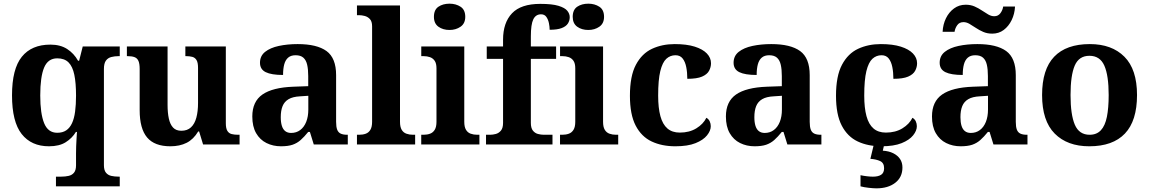

<svg xmlns="http://www.w3.org/2000/svg" viewBox="-20 -790 6286 1050"><path d="M286 229V176H314.9Q337.3 176 355.5 171.8Q373.8 167.7 384.8 154.2Q395.8 140.8 395.8 113.8V49.3Q395.8 32.1 396.5 10.5Q397.3 -11.1 398.6 -32.3Q399.9 -53.5 400.9 -68.5H395.2Q374.3 -34.1 339.2 -12.1Q304.1 10 248 10Q151.3 10 98.5 -57.1Q45.7 -124.2 45.7 -268.7Q45.7 -413.2 99.4 -479.6Q153 -546 255.5 -546Q310 -546 347.1 -522.1Q384.2 -498.2 406.8 -458H412.8L432.5 -536H634.9V-483H629.2Q607.8 -483 589.1 -478.3Q570.3 -473.6 559.3 -458.6Q548.3 -443.6 548.3 -412.7V113.8Q548.3 141 559.6 154.6Q570.8 168.1 589 172Q607.2 176 629.2 176H634.9V229ZM292.8 -63.9Q322.5 -63.9 342.2 -77.2Q361.8 -90.4 373.7 -116.1Q385.7 -141.7 390.7 -179.7Q395.8 -217.6 395.8 -267Q395.8 -336.4 386.4 -381.3Q377.1 -426.2 354.9 -448.6Q332.6 -471 293 -471Q242.6 -471 221.4 -420.7Q200.1 -370.4 200.1 -267.7Q200.1 -168.7 221.4 -116.3Q242.6 -63.9 292.8 -63.9Z M911.7 10Q825.2 10 784.5 -38.2Q743.8 -86.5 743.8 -187.7V-412.1Q743.8 -441.5 737.2 -456.6Q730.7 -471.7 716.2 -477.3Q701.8 -483 677.5 -483H673.9V-536H896.4V-215.9Q896.4 -173.5 903.3 -141.7Q910.2 -109.8 926.5 -92.3Q942.8 -74.9 971.8 -74.9Q1004.2 -74.9 1024.4 -93.6Q1044.6 -112.4 1053.8 -146.6Q1063 -180.8 1063 -227V-419.1Q1063 -448.2 1054.6 -461.7Q1046.2 -475.3 1031.5 -479.1Q1016.8 -483 997.3 -483H993.7V-536H1215V-116Q1215 -87.5 1223.6 -73.9Q1232.2 -60.3 1247.5 -56.7Q1262.8 -53 1281.9 -53H1290.2V0H1090.6L1068.9 -71.1H1063.9Q1038.1 -27.9 1000.6 -9Q963 10 911.7 10Z M1516.5 10Q1473.1 10 1437.3 -7.8Q1401.5 -25.6 1380.6 -61.8Q1359.8 -98 1359.8 -153.1Q1359.8 -234.6 1415.3 -273.2Q1470.9 -311.7 1584 -315.8L1665.6 -318.8V-374.2Q1665.6 -410.7 1659.8 -435.9Q1654.1 -461.1 1639.1 -474.5Q1624 -487.9 1596.5 -487.9Q1571.1 -487.9 1556 -475Q1541 -462.2 1534.5 -438.3Q1528 -414.4 1528 -380Q1464.5 -380 1433.1 -395.4Q1401.8 -410.8 1401.8 -446.9Q1401.8 -484.1 1429.8 -506.4Q1457.9 -528.7 1504.8 -538.8Q1551.8 -548.9 1607.9 -548.9Q1713.2 -548.9 1765.7 -510.8Q1818.1 -472.6 1818.1 -379.1V-123.9Q1818.1 -96.4 1823.9 -81.1Q1829.6 -65.8 1843 -59.4Q1856.4 -53 1878.4 -53H1882V0H1695.9L1674.7 -68.6H1665.6Q1644 -41.8 1624.3 -24.3Q1604.6 -6.9 1579.8 1.6Q1555 10 1516.5 10ZM1571.9 -63Q1600.8 -63 1621.9 -78.9Q1643 -94.7 1654.6 -123.6Q1666.1 -152.5 1666.1 -191V-266.2L1621.2 -263.2Q1581.1 -261.2 1558.2 -247.6Q1535.2 -234.1 1525.3 -209.6Q1515.4 -185.1 1515.4 -149.1Q1515.4 -121 1521.5 -101.6Q1527.6 -82.3 1540.2 -72.7Q1552.9 -63 1571.9 -63Z M1932.1 0V-53H1943.9Q1964.6 -53 1980.5 -58.9Q1996.4 -64.8 2005.6 -80.3Q2014.9 -95.8 2014.9 -123.9V-645.9Q2014.9 -673 2002.8 -685.8Q1990.7 -698.6 1974.2 -702.8Q1957.8 -707 1943.9 -707H1932.1V-760H2167.5V-123.9Q2167.5 -95.8 2176.7 -80.3Q2186 -64.8 2202.4 -58.9Q2218.8 -53 2238.4 -53H2250.3V0Z M2283.6 0V-53H2296Q2316.3 -53 2332.2 -59Q2348.1 -64.9 2357.5 -80.3Q2367 -95.7 2367 -124.1V-416.1Q2367 -443.2 2357.3 -457.4Q2347.5 -471.7 2331.6 -477.3Q2315.7 -483 2296 -483H2283.8V-536H2519V-123.9Q2519 -95.8 2528.3 -80.3Q2537.5 -64.8 2553.9 -58.9Q2570.3 -53 2590 -53H2601.8V0ZM2438.4 -626.1Q2402.3 -626.1 2377.6 -643.9Q2353 -661.7 2353 -698Q2353 -736.5 2377.6 -753.2Q2402.3 -769.9 2438.4 -769.9Q2473 -769.9 2498.7 -753.2Q2524.4 -736.5 2524.4 -698Q2524.4 -661.7 2498.7 -643.9Q2473 -626.1 2438.4 -626.1Z M2637.9 0V-53H2660.2Q2675 -53 2691.5 -57.4Q2708 -61.9 2719.6 -75.9Q2731.1 -90 2731.1 -118.1V-468.1H2641.9V-536H2731.1V-572.7Q2731.1 -665.7 2780.1 -717.3Q2829 -768.8 2934.8 -768.8Q2999.6 -768.8 3034.4 -758.1Q3069.3 -747.4 3082.5 -731Q3095.7 -714.6 3095.7 -695.9Q3095.7 -676.8 3085.5 -661.1Q3075.3 -645.4 3051.3 -636.3Q3027.3 -627.2 2985.9 -627.2Q2985.9 -643.7 2981.9 -663.4Q2977.9 -683 2968 -697.4Q2958 -711.8 2939 -711.8Q2909.9 -711.8 2896.5 -684.3Q2883.1 -656.8 2883.1 -590.9V-536H3021.2V-468.1H2883.1V-118.1Q2883.1 -90 2894.1 -75.9Q2905.1 -61.9 2921.8 -57.4Q2938.5 -53 2954.1 -53H3001.4V0Z M3042.6 0V-53H3055Q3075.3 -53 3091.2 -59Q3107.1 -64.9 3116.5 -80.3Q3126 -95.7 3126 -124.1V-416.1Q3126 -443.2 3116.3 -457.4Q3106.5 -471.7 3090.6 -477.3Q3074.7 -483 3055 -483H3042.8V-536H3278V-123.9Q3278 -95.8 3287.3 -80.3Q3296.5 -64.8 3312.9 -58.9Q3329.3 -53 3349 -53H3360.8V0ZM3197.4 -626.1Q3161.3 -626.1 3136.6 -643.9Q3112 -661.7 3112 -698Q3112 -736.5 3136.6 -753.2Q3161.3 -769.9 3197.4 -769.9Q3232 -769.9 3257.7 -753.2Q3283.4 -736.5 3283.4 -698Q3283.4 -661.7 3257.7 -643.9Q3232 -626.1 3197.4 -626.1Z M3673.2 10Q3599.6 10 3543.8 -16.3Q3487.9 -42.5 3456.4 -103Q3424.9 -163.5 3424.9 -266.2Q3424.9 -374.3 3457.6 -435.8Q3490.3 -497.3 3545.7 -523.1Q3601.1 -548.9 3669.9 -548.9Q3735.1 -548.9 3779.2 -535Q3823.2 -521.1 3845.8 -497.4Q3868.3 -473.8 3868.3 -444Q3868.3 -422.7 3857.7 -402.9Q3847.1 -383.1 3819.2 -371Q3791.3 -359 3738.7 -359Q3738.7 -393.9 3732.9 -423Q3727.2 -452.2 3713.2 -470.1Q3699.3 -487.9 3674 -487.9Q3645.3 -487.9 3624 -468.5Q3602.8 -449 3591 -401.1Q3579.3 -353.1 3579.3 -267.2Q3579.3 -199.6 3591.6 -154.7Q3603.9 -109.7 3630 -87.3Q3656 -64.9 3697.8 -64.9Q3750 -64.9 3788 -88.1Q3826 -111.4 3843 -145.9Q3855.6 -138.7 3861.3 -126.3Q3867 -113.9 3867 -99.9Q3867 -75.2 3846.5 -49.7Q3826.1 -24.2 3783.6 -7.1Q3741.2 10 3673.2 10Z M4106.5 10Q4063.1 10 4027.3 -7.8Q3991.5 -25.6 3970.6 -61.8Q3949.8 -98 3949.8 -153.1Q3949.8 -234.6 4005.3 -273.2Q4060.9 -311.7 4174 -315.8L4255.6 -318.8V-374.2Q4255.6 -410.7 4249.8 -435.9Q4244.1 -461.1 4229.1 -474.5Q4214 -487.9 4186.5 -487.9Q4161.1 -487.9 4146 -475Q4131 -462.2 4124.5 -438.3Q4118 -414.4 4118 -380Q4054.5 -380 4023.1 -395.4Q3991.8 -410.8 3991.8 -446.9Q3991.8 -484.1 4019.8 -506.4Q4047.9 -528.7 4094.8 -538.8Q4141.8 -548.9 4197.9 -548.9Q4303.2 -548.9 4355.7 -510.8Q4408.1 -472.6 4408.1 -379.1V-123.9Q4408.1 -96.4 4413.9 -81.1Q4419.6 -65.8 4433 -59.4Q4446.4 -53 4468.4 -53H4472V0H4285.9L4264.7 -68.6H4255.6Q4234 -41.8 4214.3 -24.3Q4194.6 -6.9 4169.8 1.6Q4145 10 4106.5 10ZM4161.9 -63Q4190.8 -63 4211.9 -78.9Q4233 -94.7 4244.6 -123.6Q4256.1 -152.5 4256.1 -191V-266.2L4211.2 -263.2Q4171.1 -261.2 4148.2 -247.6Q4125.2 -234.1 4115.3 -209.6Q4105.4 -185.1 4105.4 -149.1Q4105.4 -121 4111.5 -101.6Q4117.6 -82.3 4130.2 -72.7Q4142.9 -63 4161.9 -63Z M4800.2 10Q4726.6 10 4670.8 -16.3Q4614.9 -42.5 4583.4 -103Q4551.9 -163.5 4551.9 -266.2Q4551.9 -374.3 4584.6 -435.8Q4617.3 -497.3 4672.7 -523.1Q4728.1 -548.9 4796.9 -548.9Q4862.1 -548.9 4906.2 -535Q4950.2 -521.1 4972.8 -497.4Q4995.3 -473.8 4995.3 -444Q4995.3 -422.7 4984.7 -402.9Q4974.1 -383.1 4946.2 -371Q4918.3 -359 4865.7 -359Q4865.7 -393.9 4859.9 -423Q4854.2 -452.2 4840.2 -470.1Q4826.3 -487.9 4801 -487.9Q4772.3 -487.9 4751 -468.5Q4729.8 -449 4718 -401.1Q4706.3 -353.1 4706.3 -267.2Q4706.3 -199.6 4718.6 -154.7Q4730.9 -109.7 4757 -87.3Q4783 -64.9 4824.8 -64.9Q4877 -64.9 4915 -88.1Q4953 -111.4 4970 -145.9Q4982.6 -138.7 4988.3 -126.3Q4994 -113.9 4994 -99.9Q4994 -75.2 4973.5 -49.7Q4953.1 -24.2 4910.6 -7.1Q4868.2 10 4800.2 10ZM4772.8 240Q4756.8 240 4730.3 237Q4703.9 234 4685.9 229V168.1Q4703.9 172.1 4722.4 174.1Q4740.9 176.1 4753.9 176.1Q4782.9 176.1 4798.9 165.6Q4814.9 155 4814.9 130Q4814.9 101 4793.4 90.9Q4771.9 80.9 4739.9 78.6L4760.9 -9H4817.8L4807.8 34Q4840.8 36 4864.9 48Q4889 60 4902.1 79.5Q4915.2 99 4915.2 126Q4915.2 179 4876 209.5Q4836.8 240 4772.8 240Z M5233.5 10Q5190.1 10 5154.3 -7.8Q5118.5 -25.6 5097.6 -61.8Q5076.8 -98 5076.8 -153.1Q5076.8 -234.6 5132.3 -273.2Q5187.9 -311.7 5301 -315.8L5382.6 -318.8V-374.2Q5382.6 -410.7 5376.8 -435.9Q5371.1 -461.1 5356.1 -474.5Q5341 -487.9 5313.5 -487.9Q5288.1 -487.9 5273 -475Q5258 -462.2 5251.5 -438.3Q5245 -414.4 5245 -380Q5181.5 -380 5150.1 -395.4Q5118.8 -410.8 5118.8 -446.9Q5118.8 -484.1 5146.8 -506.4Q5174.9 -528.7 5221.8 -538.8Q5268.8 -548.9 5324.9 -548.9Q5430.2 -548.9 5482.7 -510.8Q5535.1 -472.6 5535.1 -379.1V-123.9Q5535.1 -96.4 5540.9 -81.1Q5546.6 -65.8 5560 -59.4Q5573.4 -53 5595.4 -53H5599V0H5412.9L5391.7 -68.6H5382.6Q5361 -41.8 5341.3 -24.3Q5321.6 -6.9 5296.8 1.6Q5272 10 5233.5 10ZM5288.9 -63Q5317.8 -63 5338.9 -78.9Q5360 -94.7 5371.6 -123.6Q5383.1 -152.5 5383.1 -191V-266.2L5338.2 -263.2Q5298.1 -261.2 5275.2 -247.6Q5252.2 -234.1 5242.3 -209.6Q5232.4 -185.1 5232.4 -149.1Q5232.4 -121 5238.5 -101.6Q5244.6 -82.3 5257.2 -72.7Q5269.9 -63 5288.9 -63ZM5406.2 -606Q5379.2 -606 5357.2 -615.5Q5335.2 -625 5316.7 -637.5Q5298.2 -650 5281.7 -659.5Q5265.2 -669 5249.2 -669Q5226.7 -669 5215 -652.5Q5203.2 -636 5200.2 -616H5134.9Q5136.9 -656.9 5153.3 -690.3Q5169.8 -723.8 5197.5 -744Q5225.2 -764.2 5261.2 -764.2Q5288.2 -764.2 5309.7 -754.7Q5331.2 -745.2 5349.7 -732.7Q5368.2 -720.2 5384.7 -710.7Q5401.2 -701.2 5417.2 -701.2Q5438.7 -701.2 5450.9 -717.7Q5463.2 -734.2 5466.2 -754.2H5530.9Q5528.9 -713.7 5512.5 -680.1Q5496.1 -646.4 5469.1 -626.2Q5442.2 -606 5406.2 -606Z M5936.9 10Q5816.8 10 5747.8 -59.6Q5678.9 -129.2 5678.9 -270.2Q5678.9 -410.7 5745 -479.8Q5811.2 -548.9 5940.1 -548.9Q6060.2 -548.9 6129.1 -479.8Q6198.1 -410.7 6198.1 -270.2Q6198.1 -129.2 6131.9 -59.6Q6065.8 10 5936.9 10ZM5939 -53Q5977.4 -53 6000.4 -77.7Q6023.5 -102.3 6033.3 -150.9Q6043.1 -199.6 6043.1 -270.2Q6043.1 -377.5 6019.3 -431.2Q5995.5 -484.9 5937.9 -484.9Q5880.4 -484.9 5857.4 -431.2Q5834.5 -377.5 5834.5 -270.3Q5834.5 -163.1 5857.9 -108.1Q5881.4 -53 5939 -53Z"/></svg>

Font: Noto Serif Gurmukhi
Style: Regular
Weight: 400
Designer: Vaibhav Singh and the Monotype Design Team
Foundry: Monotype Imaging Inc.
Version: Version 2.003